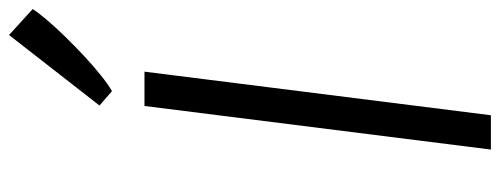

<svg xmlns="http://www.w3.org/2000/svg" viewBox="-352 -726 1079 414"><g transform="rotate(-90 187.0 -519.5)"><path d="M145 0H71L165 -747H239ZM197 -817 166 -844 318 -1039 374 -988Q366 -975.5 350.2 -957Q334.5 -938.5 314 -917.5Q293.5 -896.5 272 -876.5Q250.5 -856.5 230.8 -840.8Q211 -825 197 -817Z"/></g></svg>

Font: Merriweather Sans Variable Regular
Style: Italic
Weight: 300
Italic angle: -8°
Designer: Eben Sorkin
Foundry: Eben Sorkin
Version: Version 2.001